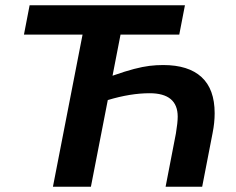

<svg xmlns="http://www.w3.org/2000/svg" viewBox="-20 -708 894 728"><path d="M388.7 -328.6 324.7 0H180.7L293 -576.7H70.8L92.3 -688H681.2L659.7 -576.7H437L406.7 -420.9Q455.1 -438 488 -446.5Q521 -455.1 546.9 -458.3Q572.8 -461.4 599.1 -461.4Q694.3 -461.4 744.1 -415.8Q793.9 -370.1 793.9 -278.8Q793.9 -242.7 786.1 -203.6L746.6 0H607.9L647 -202.1Q653.8 -243.2 653.8 -265.6Q653.8 -354.5 547.4 -354.5Q474.6 -354.5 388.7 -328.6Z"/></svg>

Font: Arimo
Style: Bold Italic
Weight: 700
Italic angle: -12°
Designer: Steve Matteson
Foundry: Monotype Imaging Inc.
Version: Version 1.33